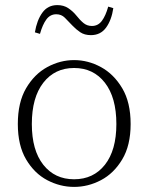

<svg xmlns="http://www.w3.org/2000/svg" viewBox="-20 -721 582 754"><path d="M271 13Q216 13 165.5 -13.5Q115 -40 82.5 -95Q50 -150 50 -234Q50 -319 82.5 -374.5Q115 -430 165.5 -457.5Q216 -485 271 -485Q326 -485 376.5 -457.5Q427 -430 460 -374.5Q493 -319 493 -234Q493 -150 460 -95Q427 -40 376.5 -13.5Q326 13 271 13ZM271 -17Q347 -17 392 -74Q437 -131 437 -234Q437 -338 392 -396Q347 -454 271 -454Q195 -454 150 -396Q105 -338 105 -234Q105 -131 150 -74Q195 -17 271 -17ZM117 -594Q125 -642 146.5 -671.5Q168 -701 205 -701Q230 -701 248 -689Q266 -677 279 -661Q294 -642 308 -630.5Q322 -619 341 -619Q365 -619 380 -639Q395 -659 405 -695L425 -689Q418 -642 396.5 -612.5Q375 -583 337 -583Q312 -583 295 -594.5Q278 -606 264 -621Q248 -638 234.5 -651.5Q221 -665 201 -665Q177 -665 162 -644.5Q147 -624 137 -588Z"/></svg>

Font: Source Serif Pro Light
Style: Regular
Weight: 300
Designer: Frank Grießhammer
Foundry: Adobe Systems Incorporated
Version: Version 3.001;hotconv 1.0.111;makeotfexe 2.5.65597